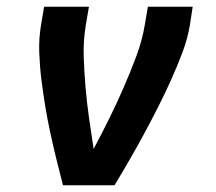

<svg xmlns="http://www.w3.org/2000/svg" viewBox="-20 -550 640 570"><path d="M167 0Q157 -38 147.5 -77Q138 -116 129.5 -155Q121 -194 114.5 -233.5Q108 -273 103 -313Q98 -353 96.5 -394.5Q95 -436 102 -477L111 -530H244L235 -477Q227 -430 228.5 -383Q230 -336 234 -290Q238 -244 244.5 -198.5Q251 -153 258 -108Q282 -153 304.5 -198.5Q327 -244 347 -290Q367 -336 384.5 -382.5Q402 -429 410 -477L419 -530H552L544 -477Q537 -435 521.5 -394Q506 -353 488 -313Q470 -273 450 -233.5Q430 -194 409 -155Q388 -116 365.5 -77Q343 -38 320 0Z"/></svg>

Font: Iosevka Curly XBdEx
Style: Italic
Weight: 800
Width: 7
Italic angle: -9°
Monospace: yes
Designer: Belleve Invis
Foundry: Belleve Invis
Version: Version 11.1.0; ttfautohint (v1.8.3)